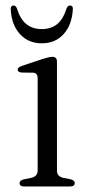

<svg xmlns="http://www.w3.org/2000/svg" viewBox="-20 -676 329 696"><path d="M186.5 -452.5V-58Q186.5 -36.5 208.5 -31.5L234.5 -26.5Q251 -22.5 251 -12.5Q251 0 233 0H68Q51 0 51 -12.5Q51 -22 66.5 -26L94 -31.5Q116.5 -37 116.5 -58V-392.5Q116.5 -411 100.5 -412.5L59 -413Q44 -414.5 44 -423.5Q44 -432.5 60.5 -437.5L137 -463Q159.5 -470 170 -470Q186.5 -470 186.5 -452.5ZM131.5 -570.5Q164.5 -570.5 186.8 -588.2Q209 -606 221.5 -646Q226 -656 233.5 -656Q245.5 -656 244 -641Q240.5 -585.5 210.5 -552.2Q180.5 -519 131.5 -519Q83 -519 52.5 -552.2Q22 -585.5 19 -641Q18 -656 29 -656Q37 -656 41 -646Q53.5 -606 76 -588.2Q98.5 -570.5 131.5 -570.5Z"/></svg>

Font: Fraunces 9pt S000 Light
Style: Regular
Weight: 300
Version: Version 1.000; ttfautohint (v1.8.3)